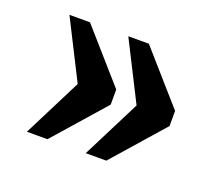

<svg xmlns="http://www.w3.org/2000/svg" viewBox="-77 -578 709 617"><g transform="rotate(20 277.0 -270.0)"><path d="M266.3 -70.1 367.3 -270 266.3 -469.9H336.6L489.6 -295.9V-244.1L336.6 -70.1ZM65 -70.1 166 -270 65 -469.9H135.3L288.3 -295.9V-244.1L135.3 -70.1Z"/></g></svg>

Font: Noto Serif Khmer
Style: Regular
Weight: 400
Designer: Danh Hong and the Monotype Design Team
Foundry: Monotype Imaging Inc.
Version: Version 2.003